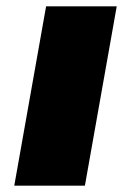

<svg xmlns="http://www.w3.org/2000/svg" viewBox="-20 -584 412 604"><path d="M24.9 0 125 -564H347.2L247.1 0Z"/></svg>

Font: SVN-Poppins Black
Style: Italic
Weight: 900
Italic angle: -10°
Designer: Ninad Kale (Devanagari), Jonny Pinhorn (Latin)
Foundry: Indian Type Foundry
Version: Version 3.002 2017